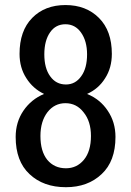

<svg xmlns="http://www.w3.org/2000/svg" viewBox="-20 -742 528 772"><path d="M429.7 -525.4Q429.7 -468.8 402.3 -426.8Q376 -384.8 330.1 -364.3Q382.8 -342.8 413.1 -296.9Q444.3 -251 444.3 -191.4Q444.3 -93.8 388.7 -42Q333 10.7 245.1 10.7Q154.3 10.7 98.6 -42Q43 -93.8 43 -191.4Q43 -251 74.2 -296.9Q105.5 -342.8 157.2 -364.3Q112.3 -385.7 85.9 -427.7Q58.6 -469.7 58.6 -525.4Q58.6 -618.2 109.4 -669.9Q160.2 -721.7 243.2 -721.7Q326.2 -721.7 377.9 -669.9Q429.7 -618.2 429.7 -525.4ZM345.7 -195.3Q345.7 -253.9 316.4 -290Q288.1 -327.1 243.2 -327.1Q199.2 -327.1 170.9 -291Q142.6 -253.9 142.6 -195.3Q142.6 -133.8 169.9 -99.6Q198.2 -65.4 245.1 -65.4Q289.1 -65.4 317.4 -99.6Q345.7 -133.8 345.7 -195.3ZM330.1 -523.4Q330.1 -577.1 305.7 -611.3Q282.2 -644.5 243.2 -644.5Q204.1 -644.5 181.6 -612.3Q158.2 -579.1 158.2 -523.4Q158.2 -467.8 181.6 -435.5Q205.1 -402.3 245.1 -402.3Q283.2 -402.3 306.6 -435.5Q330.1 -467.8 330.1 -523.4Z"/></svg>

Font: Noto Sans Hebrew DECATHLON 
Style: Regular
Weight: 400
Designer: Monotype Design team
Version: Version 1.03 uh